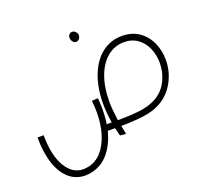

<svg xmlns="http://www.w3.org/2000/svg" viewBox="-137 -762 1158 1113"><g transform="rotate(-20 441.5 -205.5)"><path d="M873 -272Q873 -202 840 -139.5Q807 -77 746 -42Q699 -16 636.5 -8Q574 0 499 0Q508 42 509 48Q510 53 505 53L477 50Q473 50 472 46Q467 28 461 0H416Q396 77 355 127Q314 177 256 192Q231 199 205 199Q149 199 107 162.5Q65 126 42.5 58Q20 -10 20 -103H58Q58 19 99 90Q140 161 209 161Q224 161 246 156Q314 138 353.5 61.5Q393 -15 393 -128Q393 -149 389 -195L427 -197Q430 -164 430 -131Q430 -79 423 -38H454Q444 -101 444 -155Q444 -254 473.5 -330Q503 -406 556.5 -447.5Q610 -489 680 -489Q741 -489 784.5 -459Q828 -429 850.5 -379.5Q873 -330 873 -272ZM834 -268Q834 -316 816 -358Q798 -400 763 -425.5Q728 -451 680 -451Q621 -451 576 -414Q531 -377 506.5 -310Q482 -243 482 -155Q482 -112 492 -38Q569 -38 628.5 -45Q688 -52 732 -77Q782 -105 808 -157Q834 -209 834 -268ZM448 -578Q448 -591 438.5 -600.5Q429 -610 418 -610Q406 -610 399 -602Q392 -594 392 -582Q392 -567 402.5 -555.5Q413 -544 427 -548Q437 -551 442.5 -559.5Q448 -568 448 -578Z"/></g></svg>

Font: Vibes
Style: Regular
Weight: 400
Designer: AbdElmomen Kadhim
Version: Version 1.100